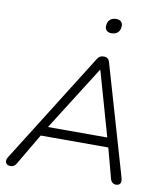

<svg xmlns="http://www.w3.org/2000/svg" viewBox="-96 -970 913 1055"><g transform="rotate(10 361.0 -442.5)"><path d="M34 6C48 6 59 0 67 -15L169 -188H546L590 -24C594 -5 606 6 623 6C642 6 656 -6 646 -39L468 -652C463 -668 453 -676 436 -676C419 -676 408 -670 399 -655L11 -37C-3 -12 11 6 34 6ZM427 -600H429L531 -241H200ZM454 -809C484 -809 503 -827 503 -858C503 -879 490 -891 467 -891C437 -891 418 -873 418 -842C418 -821 431 -809 454 -809Z"/></g></svg>

Font: SN Pro Light
Style: Italic
Weight: 300
Italic angle: -8.99998°
Designer: Tobias Whetton
Foundry: Supernotes
Version: Version 1.001;Glyphs 3.2 (3249)